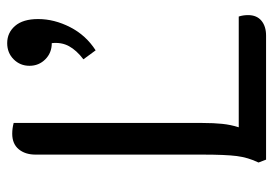

<svg xmlns="http://www.w3.org/2000/svg" viewBox="-133 -627 760 534"><g transform="rotate(-90 247.0 -360.0)"><path d="M472 -50Q472 -26 456.5 -13Q441 0 415 0H70L62 -21Q76 -50 80 -81.5Q84 -113 84 -177V-641Q84 -670 99 -688Q114 -706 142 -706Q157 -706 172 -702V-177Q172 -145 169.5 -121.5Q167 -98 160 -76H468Q472 -64 472 -50ZM349 -508Q374 -527 385.5 -548Q397 -569 394 -596Q367 -596 349 -614Q331 -632 331 -658Q331 -684 349 -702Q367 -720 394 -720Q423 -720 442 -698Q461 -676 461 -634Q461 -589 438.5 -545Q416 -501 374 -474Z"/></g></svg>

Font: Thasadith
Style: Bold
Weight: 700
Designer: Cadson Demak Co.,Ltd.
Foundry: Cadson Demak Co.,Ltd.
Version: Version 1.000; ttfautohint (v1.6)